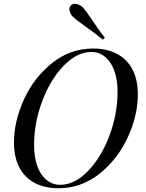

<svg xmlns="http://www.w3.org/2000/svg" viewBox="-20 -978 769 1012"><path d="M54.2 0ZM424.8 -842.3Q378.9 -875 364.7 -889.2Q356.9 -897 351.3 -907.5Q345.7 -918 345.7 -928.2Q345.7 -939.5 352.5 -948.2Q360.8 -958 375 -958Q386.2 -958 398.2 -952.1Q410.2 -946.3 418.5 -937Q431.2 -923.3 461.4 -878.9Q496.6 -824.7 532.7 -778.8L522.5 -769Q478 -805.2 424.8 -842.3ZM470.7 -722.2Q544.4 -722.2 597.4 -693.8Q650.4 -665.5 678.5 -611.3Q706.5 -557.1 706.5 -481Q706.5 -368.2 652.8 -252.7Q599.1 -137.2 503.4 -61.5Q407.7 14.2 288.6 14.2Q214.8 14.2 162.1 -14.2Q109.4 -42.5 81.5 -96.4Q53.7 -150.4 53.7 -226.1Q53.7 -339.4 106.9 -455.1Q160.2 -570.8 255.6 -646.5Q351.1 -722.2 470.7 -722.2ZM159.7 -212.9Q159.7 -148.4 177 -101.3Q194.3 -54.2 225.6 -29.1Q256.8 -3.9 297.4 -3.9Q373 -3.9 443.1 -75.9Q513.2 -147.9 556.4 -262.2Q599.6 -376.5 599.6 -495.1Q599.6 -559.6 582 -606.7Q564.5 -653.8 533.2 -679Q502 -704.1 461.4 -704.1Q386.2 -704.1 316.2 -632.1Q246.1 -560.1 202.9 -445.8Q159.7 -331.5 159.7 -212.9Z"/></svg>

Font: TypoPRO Playfair Display SC
Style: Italic
Weight: 400
Italic angle: -14°
Designer: Claus Eggers Sørensen
Foundry: Claus Eggers Sørensen
Version: Version 1.004;PS 001.004;hotconv 1.0.70;makeotf.lib2.5.58329